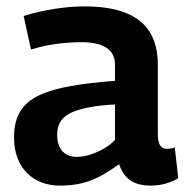

<svg xmlns="http://www.w3.org/2000/svg" viewBox="-20 -571 581 601"><path d="M24 -141Q24 -191 43.5 -222.5Q63 -254 102 -272.5Q141 -291 200.5 -301.5Q260 -312 340 -318V-368Q340 -404 313 -421.5Q286 -439 235 -439Q214 -439 188 -437Q162 -435 134 -430Q106 -425 77 -416L54 -521Q99 -535 149.5 -543Q200 -551 244 -551Q323 -551 374 -530.5Q425 -510 449.5 -469.5Q474 -429 474 -369V-153Q474 -125 482 -115Q490 -105 502 -105Q507 -105 514 -106Q521 -107 527 -110L538 -13Q521 -3 499 3.5Q477 10 452 10Q412 10 388 -6.5Q364 -23 353 -57Q328 -39 300 -23Q272 -7 240 1.5Q208 10 169 10Q136 10 110 0Q84 -10 64.5 -29.5Q45 -49 34.5 -77Q24 -105 24 -141ZM159 -150Q159 -115 175.5 -97.5Q192 -80 220 -80Q241 -80 262.5 -87Q284 -94 304.5 -105.5Q325 -117 340 -133V-244Q297 -242 263.5 -236Q230 -230 206.5 -220Q183 -210 171 -193Q159 -176 159 -150Z"/></svg>

Font: Georama ExtraCondensed Thin SemiBold
Style: Regular
Weight: 600
Version: Version 1.001